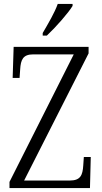

<svg xmlns="http://www.w3.org/2000/svg" viewBox="-20 -951 514 971"><path d="M196 -784V-771H217C262 -813 326 -886 347 -921V-931H272C256 -886 225 -834 196 -784ZM28 0H435L439 -157H404L401 -114C398 -65 387 -38 333 -38H102L428 -681V-714H49L44 -557H79L82 -600C85 -649 96 -676 148 -676H353L28 -31Z"/></svg>

Font: Noto Serif Georgian Condensed Light
Style: Regular
Weight: 300
Width: 3
Designer: Monotype Design Team, Akaki Razmadze
Foundry: Google LLC
Version: Version 2.003